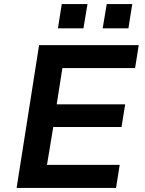

<svg xmlns="http://www.w3.org/2000/svg" viewBox="-20 -928 715 948"><path d="M62 0 173 -705H665L647 -592H288L260 -413H598L580 -301H243L212 -114H571L553 0ZM487 -788 507 -908H633L614 -788ZM266 -788 285 -908H412L392 -788Z"/></svg>

Font: Nunito Sans 6pt
Style: Bold Italic
Weight: 700
Italic angle: -9°
Version: Version 3.101;gftools[0.9.27]